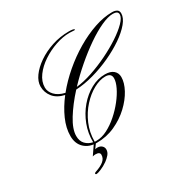

<svg xmlns="http://www.w3.org/2000/svg" viewBox="-194 -893 1226 1246"><g transform="rotate(-30 419.0 -270.0)"><path d="M280.8 1Q223.6 1 188.7 -32.2Q153.8 -65.4 153.8 -122.6Q153.8 -182.1 182.1 -245.8Q210.4 -309.6 257.8 -370.6Q201.7 -383.3 174.1 -418.2Q146.5 -453.1 146.5 -498Q146.5 -534.7 173.8 -572.8Q201.2 -610.8 248.8 -643.6Q296.4 -676.3 357.2 -696.3Q418 -716.3 484.9 -716.3Q501 -716.3 512.7 -714.1Q524.4 -711.9 524.4 -708Q524.4 -704.1 518.1 -704.1Q512.7 -704.1 503.7 -705.1Q494.6 -706.1 482.4 -706.1Q433.6 -706.1 378.9 -687.5Q324.2 -668.9 276.1 -637Q228 -605 197.8 -564Q167.5 -522.9 167.5 -478Q167.5 -446.8 193.1 -419.7Q218.8 -392.6 266.6 -381.8Q316.4 -443.4 380.4 -498Q444.3 -552.7 515.1 -594.5Q585.9 -636.2 656.2 -660.2Q726.6 -684.1 789.1 -684.1Q810.1 -684.1 824 -676Q837.9 -668 837.9 -647.9Q837.9 -614.7 806.6 -577.1Q775.4 -539.6 722.7 -503.4Q669.9 -467.3 604.5 -437Q539.1 -406.7 469.7 -387.5Q400.4 -368.2 337.4 -365.2Q272 -293.5 229.2 -224.1Q186.5 -154.8 186.5 -104Q186.5 -65.4 207.8 -43.2Q229 -21 261.7 -14.2Q260.3 -81.1 283.9 -142.8Q307.6 -204.6 348.9 -253.2Q390.1 -301.8 441.7 -329.8Q493.2 -357.9 547.4 -357.9Q588.4 -357.9 610.1 -339.1Q631.8 -320.3 631.8 -289.6Q631.8 -247.6 605 -197.5Q578.1 -147.5 530 -102.3Q481.9 -57.1 418.2 -28.1Q354.5 1 280.8 1ZM349.6 -378.4Q403.3 -383.8 467.3 -405.3Q531.2 -426.8 594.5 -457.5Q657.7 -488.3 710.2 -522.9Q762.7 -557.6 794.4 -590.1Q826.2 -622.6 826.2 -646.5Q826.2 -660.6 815.7 -666.5Q805.2 -672.4 788.1 -672.4Q752 -672.4 699.2 -648.2Q646.5 -624 585.9 -582.3Q525.4 -540.5 464.4 -488Q403.3 -435.5 349.6 -378.4ZM286.1 -11.7Q325.7 -11.7 367.7 -33.2Q409.7 -54.7 448.7 -89.1Q487.8 -123.5 519 -163.3Q550.3 -203.1 568.6 -241.2Q586.9 -279.3 586.9 -306.6Q586.9 -344.7 542 -344.7Q500.5 -344.7 453.6 -319.1Q406.7 -293.5 365.5 -248Q324.2 -202.6 298.1 -142.3Q272 -82 272 -12.7V-12.2Q275.4 -11.7 279.1 -11.7Q282.7 -11.7 286.1 -11.7ZM179.2 175.3Q170.9 175.3 170.9 168.5Q170.9 163.6 181.2 160.2Q223.1 146.5 245.4 127.9Q267.6 109.4 267.6 82.5Q267.6 61 234.4 61Q224.1 61 213.4 64.5L267.1 -13.7L280.8 -9.8L250.5 31.7Q258.8 29.3 267.6 29.3Q288.1 29.3 300.3 40.8Q312.5 52.2 312.5 68.4Q312.5 88.9 298.1 106Q283.7 123 265.1 136.2Q239.3 154.3 213.6 164.8Q188 175.3 179.2 175.3Z"/></g></svg>

Font: Pinyon Script
Style: Regular
Weight: 400
Designer: Nicole Fally, Eben Sorkin
Foundry: Sorkin Type Co.
Version: Version 1.008; ttfautohint (v1.8.4.7-5d5b)